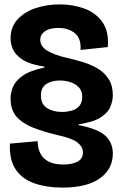

<svg xmlns="http://www.w3.org/2000/svg" viewBox="-20 -696 552 873"><path d="M263 157Q193 157 137.5 138Q82 119 52 75.5Q22 32 25 -43L151 -54Q154 52 268 52Q308 52 332.5 39Q357 26 357 -3Q357 -28 333 -47.5Q309 -67 245 -81Q181 -96 132 -115Q83 -134 55.5 -165Q28 -196 28 -249Q28 -274 39 -301Q50 -328 83 -351.5Q116 -375 182 -389V-393Q116 -403 83 -424.5Q50 -446 39 -471.5Q28 -497 28 -521Q28 -573 59.5 -607.5Q91 -642 142 -659Q193 -676 252 -676Q312 -676 364 -657Q416 -638 446 -595Q476 -552 470 -482L346 -469Q350 -521 320.5 -545Q291 -569 245 -569Q206 -569 184.5 -554Q163 -539 163 -515Q163 -485 195 -465.5Q227 -446 284 -433Q319 -425 356 -414Q393 -403 424 -384.5Q455 -366 474 -336.5Q493 -307 493 -263Q493 -239 482.5 -212Q472 -185 439 -163Q406 -141 338 -131V-127Q426 -110 459.5 -78.5Q493 -47 493 2Q493 73 434 115Q375 157 263 157ZM262 -187Q283 -187 304.5 -192.5Q326 -198 340 -213.5Q354 -229 354 -256Q354 -283 338.5 -299Q323 -315 300 -322.5Q277 -330 251 -330Q215 -330 190.5 -314Q166 -298 166 -261Q166 -223 193.5 -205Q221 -187 262 -187Z"/></svg>

Font: Bricolage Grotesque 96pt Bricolage Grotesque 48pt Regular
Style: Bold
Weight: 700
Designer: Mathieu Triay
Foundry: Atelier Triay
Version: Version 1.001; ttfautohint (v1.8.4.7-5d5b);gftools[0.9.33.de